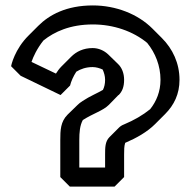

<svg xmlns="http://www.w3.org/2000/svg" viewBox="-20 -653 702 707"><path d="M186 -382 96 -425C102 -443 116 -474 140 -504C180 -536 238 -563 322 -563C398 -563 470 -538 522 -495C552 -458 571 -411 571 -359C571 -316 556 -280 533 -251C506 -229 473 -210 437 -195C429 -192 423 -188 418 -183L383 -148C367 -132 367 -109 367 -84V-36H272V-137C272 -165 274 -191 285 -211C324 -236 359 -245 381 -267L416 -303H417C430 -316 437 -333 437 -359C437 -383 429 -404 414 -418L378 -453C363 -467 343 -476 321 -476C287 -476 261 -463 242 -444L206 -408C198 -400 191 -390 186 -382ZM203 -303 238 -338C242 -354 250 -372 261 -389C277 -399 297 -406 321 -406C334 -406 347 -402 358 -397C363 -386 367 -373 367 -359C367 -344 364 -332 359 -322C339 -310 311 -299 284 -281C276 -276 270 -271 265 -266L229 -231C203 -205 202 -174 202 -137V-1L237 34H402L437 -1V-84C437 -100 437 -115 441 -127C483 -145 522 -167 551 -196L552 -197L588 -233C621 -266 641 -307 641 -359C641 -420 616 -473 576 -513L541 -548C488 -601 407 -633 322 -633C224 -633 161 -598 121 -558L86 -523C34 -472 21 -412 21 -409L56 -374Z"/></svg>

Font: Hussar Press
Style: Bold
Weight: 700
Foundry: Cannot Into Space Fonts
Version: Version 1.43